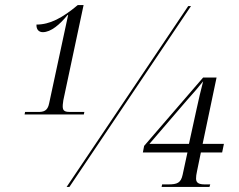

<svg xmlns="http://www.w3.org/2000/svg" viewBox="-20 -738 945 758"><path d="M77 -286H311L313 -296H259C243 -296 230 -297 228 -312C227 -319 228 -330 230 -342L310 -718H287C226 -667 177 -641 124 -641C123 -622 133 -611 149 -611C181 -611 216 -641 247 -679H249L174 -330C168 -299 151 -296 130 -296H79ZM243 0H254L734 -714H723ZM618 0H807L810 -10H789C765 -10 754 -16 754 -33C754 -41 755 -50 758 -63L773 -136H857L864 -170H780L835 -432H782L549 -162L544 -136H720L701 -48C694 -16 680 -10 644 -10H620ZM570 -170 717 -341C744 -371 768 -399 782 -417C774 -386 763 -341 756 -307L726 -170Z"/></svg>

Font: Noto Serif Display SemiCondensed Light
Style: Italic
Weight: 300
Width: 4
Italic angle: -12°
Designer: Monotype Design Team
Foundry: Monotype Imaging Inc.
Version: Version 2.009